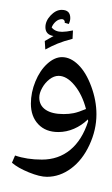

<svg xmlns="http://www.w3.org/2000/svg" viewBox="-20 -599 508 871"><path d="M192.9 203.1Q160.6 203.1 110.8 182.9Q61 162.6 34.2 139.2L48.3 106.4Q102.1 125 169.9 125Q245.1 125 298.8 80.8Q352.5 36.6 379.9 -48.8L378.9 -57.1L377 -55.7Q350.1 -29.8 315.7 -14.9Q281.2 0 244.6 0Q187 0 153.6 -35.4Q120.1 -70.8 120.1 -128.9Q120.1 -179.7 140.6 -229.5Q161.1 -279.3 194.3 -309.6Q227.5 -339.8 261.2 -339.8Q299.8 -339.8 335.2 -305.2Q370.6 -270.5 394 -206.8Q417.5 -143.1 417.5 -80.6Q417.5 -9.8 385.7 58.6Q354 127 302.7 165Q251.5 203.1 192.9 203.1ZM245.6 -254.9Q225.1 -254.9 204.8 -239.5Q184.6 -224.1 171.4 -200.4Q158.2 -176.8 158.2 -156.7Q158.2 -120.6 187 -101.1Q215.8 -81.5 268.6 -81.5Q293.5 -81.5 314.2 -85.7Q335 -89.8 370.1 -104.5Q353 -169.9 317.9 -212.4Q282.7 -254.9 245.6 -254.9ZM256.3 -388.7ZM193.4 252ZM251 -573.2ZM273.4 -495.6 273.9 -499.5Q273.9 -503.9 270.3 -508.1Q266.6 -512.2 261.2 -512.2Q245.6 -512.2 232.9 -501Q220.2 -489.7 214.4 -474.6Q230 -454.6 261.7 -454.6Q279.8 -454.6 311 -460.9L309.1 -422.9Q267.6 -412.1 241 -401.1Q214.4 -390.1 185.5 -374.5L183.1 -413.1L222.7 -435.5Q186 -441.9 186 -475.6Q186 -503.9 209.7 -529.1Q233.4 -554.2 259.8 -554.2Q298.8 -554.2 298.8 -517.1Q298.8 -503.9 292 -490.2ZM256.3 -388.7ZM246.6 -578.6Z"/></svg>

Font: Noto Naskh Arabic
Style: Regular
Weight: 400
Designer: Monotype Design team
Foundry: Monotype Imaging Inc.
Version: Version 1.01